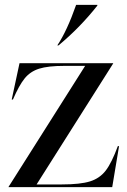

<svg xmlns="http://www.w3.org/2000/svg" viewBox="-20 -767 522 787"><path d="M15 -1 329 -497H244Q177 -497 140.5 -485.5Q104 -474 81 -445.5Q58 -417 33 -359H28L60 -508H444V-507L130 -11H233Q309 -11 349 -23.5Q389 -36 413.5 -68Q438 -100 463 -168H468L440 0H15ZM215 -581Q255 -641 292 -747H379V-744Q308 -654 220 -581Z"/></svg>

Font: Nyght Serif
Style: Regular
Weight: 400
Designer: Maksym Kobuzan
Version: Version 0.410